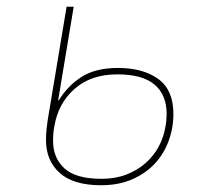

<svg xmlns="http://www.w3.org/2000/svg" viewBox="-20 -536 640 568"><path d="M279 12Q197 12 156.5 -24.5Q116 -61 116 -122Q116 -139 118 -156.5Q120 -174 121 -180L177 -516H198L152 -239H154Q179 -281 220.5 -308Q262 -335 329 -335Q403 -335 448 -302.5Q493 -270 493 -199Q493 -158 479 -119.5Q465 -81 438 -52Q411 -23 371 -5.5Q331 12 279 12ZM281 -7Q321 -7 353.5 -19.5Q386 -32 410 -53Q434 -74 449 -101.5Q464 -129 469 -159Q471 -167 472 -178.5Q473 -190 473 -199Q473 -255 437.5 -285.5Q402 -316 327 -316Q249 -316 200.5 -273Q152 -230 141 -163Q139 -155 138 -142.5Q137 -130 137 -119Q137 -69 170.5 -38Q204 -7 281 -7Z"/></svg>

Font: IBM Plex Mono Thin
Style: Italic
Weight: 100
Italic angle: -9°
Monospace: yes
Designer: Mike Abbink, Paul van der Laan, Pieter van Rosmalen
Foundry: Bold Monday
Version: Version 2.3